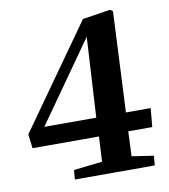

<svg xmlns="http://www.w3.org/2000/svg" viewBox="-82 -799 767 869"><g transform="rotate(-10 301.5 -364.5)"><path d="M494.1 -720.2 472.2 -258.8H585.9L578.1 -172.9H467.8L462.9 -59.1L563 -43.9L559.1 0H191.9L195.8 -43L327.1 -58.1L333 -172.9H27.8L20 -237.8L354 -709L481.9 -729ZM97.2 -258.8H335.9L356.9 -627Z"/></g></svg>

Font: Literata SemiBold
Style: Italic
Weight: 650
Italic angle: -2.39999°
Designer: Latin by Veronika Burian and Jose Scaglione. Greek by Irene Vlachou. Cyrillic by Vera Evstafieva
Foundry: TypeTogether
Version: Version 3.021